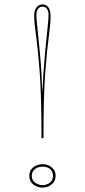

<svg xmlns="http://www.w3.org/2000/svg" viewBox="-20 -835 385 870"><path d="M173 -815Q189 -815 199 -802Q209 -789 209 -765Q209 -743 207 -720Q205 -697 201 -668Q197 -639 193 -600Q189 -561 185 -507Q181 -453 179 -380Q177 -307 177 -209H168Q168 -307 166 -380Q164 -453 160 -507Q156 -561 152 -600.5Q148 -640 144 -669Q140 -698 137.5 -721Q135 -744 135 -765Q135 -789 146 -802Q157 -815 173 -815ZM172 -416Q174 -461 177 -506Q180 -551 184 -593Q188 -635 191.5 -669.5Q195 -704 197.5 -728.5Q200 -753 200 -765Q200 -785 192.5 -795Q185 -805 173 -805Q160 -805 152.5 -795Q145 -785 145 -765Q145 -753 147.5 -728.5Q150 -704 153.5 -669.5Q157 -635 161 -593Q165 -551 167.5 -506Q170 -461 172 -416ZM173 -91Q188 -91 201 -85Q214 -79 223 -67.5Q232 -56 232 -38Q232 -21 223 -9Q214 3 201 9Q188 15 173 15Q159 15 144.5 9Q130 3 121.5 -9Q113 -21 113 -38Q113 -56 121.5 -67.5Q130 -79 144.5 -85Q159 -91 173 -91ZM173 4Q185 4 196 -1Q207 -6 213.5 -15Q220 -24 220 -38Q220 -52 213.5 -61.5Q207 -71 196 -75.5Q185 -80 173 -80Q161 -80 150 -75.5Q139 -71 131.5 -61.5Q124 -52 124 -38Q124 -24 131.5 -15Q139 -6 150 -1Q161 4 173 4Z"/></svg>

Font: Kalnia Glaze Thin Light
Style: Regular
Weight: 300
Version: Version 1.110